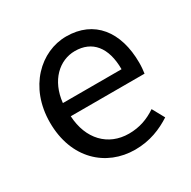

<svg xmlns="http://www.w3.org/2000/svg" viewBox="-133 -685 819 825"><g transform="rotate(-30 277.0 -272.0)"><path d="M311 13C385 13 443 -12 491 -43L458 -103C418 -76 375 -60 322 -60C219 -60 148 -134 142 -250H508C510 -263 512 -282 512 -302C512 -457 434 -557 296 -557C170 -557 51 -447 51 -271C51 -92 167 13 311 13ZM141 -316C152 -422 220 -484 297 -484C382 -484 432 -425 432 -316Z"/></g></svg>

Font: DAIFUKU Sans JP
Style: Regular
Weight: 400
Designer: Original font ‘Source Han Sans JP’ : Ryoko NISHIZUKA  (kana, bopomofo & ideographs); Paul D. Hunt (Latin, Greek & Cyrill
Foundry: Daifuku
Version: Version 1.001